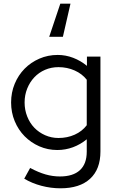

<svg xmlns="http://www.w3.org/2000/svg" viewBox="-20 -807 625 1038"><path d="M320 -608H246L306 -787H361ZM290 4Q238 4 192.5 -16Q147 -36 113 -70.5Q79 -105 59.5 -152Q40 -199 40 -253Q40 -307 59.5 -354Q79 -401 113 -435.5Q147 -470 193 -490Q239 -510 292 -510Q335 -510 375.5 -494.5Q416 -479 450 -451V-501H523V12Q523 108 467 159.5Q411 211 307 211Q255 211 204 197.5Q153 184 111 159L143 101Q188 125 226.5 136Q265 147 304 147Q375 147 412 113Q449 79 449 13V-54Q415 -26 374.5 -11Q334 4 290 4ZM113 -253Q113 -213 127 -177.5Q141 -142 165.5 -116.5Q190 -91 224 -76Q258 -61 296 -61Q344 -61 384 -79Q424 -97 449 -130V-376Q424 -408 383.5 -426Q343 -444 296 -444Q257 -444 223.5 -429.5Q190 -415 165.5 -389Q141 -363 127 -328Q113 -293 113 -253Z"/></svg>

Font: Red Hat Display
Style: Regular
Weight: 400
Designer: Pentagram / MCKL
Foundry: Pentagram / MCKL
Version: Version 1.003; Red Hat Display